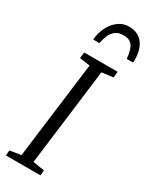

<svg xmlns="http://www.w3.org/2000/svg" viewBox="-253 -1058 883 1112"><g transform="rotate(30 189.0 -501.5)"><path d="M7.5 0 10.5 -35 85 -47 167 -693 97.5 -703 102.5 -743H326L322 -703L246 -693L165 -47L241.5 -35L238.5 0ZM253 -1003Q288 -1003 312 -990.2Q336 -977.5 350.2 -956.2Q364.5 -935 371 -908.5Q377.5 -882 377.5 -854Q377.5 -849 377.5 -843.8Q377.5 -838.5 376.5 -834H333.5Q333.5 -838.5 333.2 -843.5Q333 -848.5 332 -853.5Q329 -874.5 322.2 -895.2Q315.5 -916 299.2 -929.8Q283 -943.5 251 -943.5Q215 -943.5 194.8 -926Q174.5 -908.5 165 -883.2Q155.5 -858 151.5 -834H110.5Q110.5 -841 111.2 -847.2Q112 -853.5 113 -860Q120 -897.5 139 -930Q158 -962.5 187 -982.8Q216 -1003 253 -1003Z"/></g></svg>

Font: Merriweather Light
Style: Italic
Weight: 300
Italic angle: -7.8°
Designer: Eben Sorkin
Foundry: Eben Sorkin
Version: Version 2.101